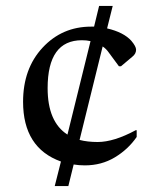

<svg xmlns="http://www.w3.org/2000/svg" viewBox="-20 -655 540 649"><path d="M165 -26 186 -109Q58 -155 58 -311Q58 -423 124 -494Q190 -565 288 -565Q293 -565 298 -565L315 -635H361L342 -559Q398 -546 424 -517Q440 -498 440 -487Q440 -473 427 -463L389 -431H382L348 -477Q339 -490 327 -498L249 -182Q276 -175 310 -175Q365 -175 439 -215H442V-192Q413 -150 368 -123Q323 -96 267 -96Q247 -96 229 -99L211 -26ZM141 -357Q141 -243 208 -200L286 -516Q273 -519 257 -519Q141 -519 141 -357Z"/></svg>

Font: Spectral
Style: Regular
Weight: 400
Designer: Jean-Baptiste Levee
Foundry: Production Type
Version: Version 1.002